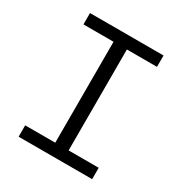

<svg xmlns="http://www.w3.org/2000/svg" viewBox="-172 -868 944 995"><g transform="rotate(30 300.0 -370.0)"><path d="M80 -68H260V-672H80V-740H520V-672H340V-68H520V0H80Z"/></g></svg>

Font: Lilex Nerd Font
Style: Regular
Weight: 400
Designer: Mike Abbink, Paul van der Laan, Pieter van Rosmalen, Mikhael Khrustik
Foundry: Mikhael Khrustik
Version: Version 2.400; ttfautohint (v1.8.4.7-5d5b);Nerd Fonts 3.3.0